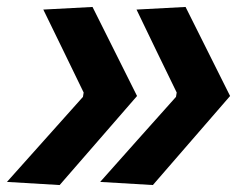

<svg xmlns="http://www.w3.org/2000/svg" viewBox="-37 -530 702 552"><path d="M402.5 2 251 -7Q305.5 -68 360 -129.5L469 -251.5L471 -264Q442 -323.5 413 -383.2Q384 -443 355.5 -502.5L496.5 -510L624.5 -254L513.5 -126ZM134.5 2 -17 -7Q38 -68 92.5 -129.5L201.5 -251.5L203.5 -264Q174.5 -323.5 145.5 -383.5L87.5 -502.5L229 -510L357 -254Q301.5 -190 245.8 -126Q190 -62 134.5 2Z"/></svg>

Font: Heraclito
Style: Bold Italic
Weight: 700
Italic angle: -12°
Designer: Kostas Bartsokas (font) & Cristiano Sobral (main changes)
Foundry: Kostas Bartsokas (font) & Cristiano Sobral (main changes)
Version: Version 1.00;July 8, 2020;FontCreator 13.0.0.2655 64-bit